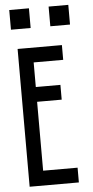

<svg xmlns="http://www.w3.org/2000/svg" viewBox="-59 -914 461 949"><g transform="rotate(-5 171.0 -439.5)"><path d="M268.6 -683.6Q268.6 -665 268.6 -610.4Q232.4 -610.4 122.1 -610.4Q122.1 -580.1 122.1 -488.3Q152.3 -488.3 244.1 -488.3Q244.1 -469.7 244.1 -415Q213.9 -415 122.1 -415Q122.1 -329.1 122.1 -73.2Q165 -73.2 293 -73.2Q293 -54.7 293 0Q231.4 0 48.8 0Q48.8 -25.4 48.8 -62.5Q48.8 -174.8 48.8 -398.4Q48.8 -469.7 48.8 -683.6Q103.5 -683.6 268.6 -683.6ZM122.1 -878.9Q122.1 -854.5 122.1 -781.2Q97.7 -781.2 24.4 -781.2Q24.4 -784.2 24.4 -790Q24.4 -796.9 24.4 -805.7Q24.4 -824.2 24.4 -878.9Q48.8 -878.9 122.1 -878.9ZM317.4 -878.9Q317.4 -854.5 317.4 -781.2Q293 -781.2 219.7 -781.2Q219.7 -805.7 219.7 -878.9Q244.1 -878.9 317.4 -878.9Z"/></g></svg>

Font: ZAANS 2018
Style: Regular
Weight: 400
Designer: Counter Creatives
Version: Version 1.0 - 24-01-18